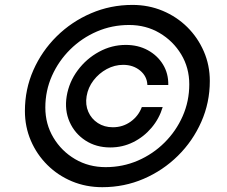

<svg xmlns="http://www.w3.org/2000/svg" viewBox="-20 -759 932 790"><path d="M254.4 -363.3Q264.2 -421.9 299.8 -469.7Q335.4 -517.6 387.5 -545.9Q439.5 -574.2 497.6 -574.2Q548.3 -574.2 588.1 -552.5Q627.9 -530.8 650.6 -493.7Q673.3 -456.5 672.4 -409.2H586.4Q585 -445.3 556.4 -468.8Q527.8 -492.2 486.8 -492.2Q451.7 -492.2 419.4 -474.9Q387.2 -457.5 364.7 -428.2Q342.3 -398.9 336.4 -363.3Q330.6 -328.1 343.3 -299.1Q356 -270 382.6 -252.7Q409.2 -235.4 444.3 -235.4Q485.4 -235.4 517.6 -258.5Q549.8 -281.7 563.5 -318.4H649.4Q635.3 -271 603.5 -233.4Q571.8 -195.8 528.1 -174.1Q484.4 -152.3 433.6 -152.3Q375.5 -152.3 331.5 -180.9Q287.6 -209.5 266.4 -257.3Q245.1 -305.2 254.4 -363.3ZM400.9 11.2Q334 11.2 276.1 -12.9Q218.3 -37.1 174.8 -80.3Q131.3 -123.5 106.9 -180.4Q82.5 -237.3 82.5 -302.2Q82.5 -391.6 117.2 -470.2Q151.9 -548.8 213.1 -609.4Q274.4 -669.9 354.5 -704.3Q434.6 -738.8 524.9 -738.8Q591.3 -738.8 649.2 -714.6Q707 -690.4 750.5 -647.5Q793.9 -604.5 818.6 -547.6Q843.3 -490.7 843.3 -425.8Q843.3 -336.9 808.3 -257.8Q773.4 -178.7 712.2 -118.2Q650.9 -57.6 571 -23.2Q491.2 11.2 400.9 11.2ZM414.6 -71.3Q484.9 -71.3 547.1 -98.1Q609.4 -125 657 -172.4Q704.6 -219.7 731.7 -281.2Q758.8 -342.8 758.8 -412.1Q758.8 -480 725.6 -535.2Q692.4 -590.3 636.5 -623.3Q580.6 -656.2 511.2 -656.2Q440.9 -656.2 378.7 -629.4Q316.4 -602.5 268.8 -555.4Q221.2 -508.3 193.8 -447Q166.5 -385.7 166.5 -316.4Q166.5 -248.5 199.7 -192.9Q232.9 -137.2 289.1 -104.2Q345.2 -71.3 414.6 -71.3Z"/></svg>

Font: Inter 28pt
Style: Italic
Weight: 400
Italic angle: -9.3988°
Designer: Rasmus Andersson
Foundry: rsms
Version: Version 4.001;git-66647c0bb